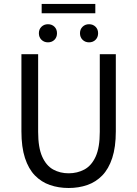

<svg xmlns="http://www.w3.org/2000/svg" viewBox="-20 -927 685 959"><path d="M322.8 12Q272.5 12 229.4 -2.9Q186.3 -17.9 154.4 -50.6Q122.5 -83.4 104.7 -137.9Q87 -192.4 87 -271V-656.3H170.5V-268.7Q170.5 -189.9 190.8 -144.6Q211.1 -99.4 245.5 -80.4Q280 -61.4 322.8 -61.4Q366.3 -61.4 401.6 -80.4Q436.9 -99.4 457.7 -144.6Q478.4 -189.9 478.4 -268.7V-656.3H558.5V-271Q558.5 -192.4 540.6 -137.9Q522.7 -83.4 490.8 -50.6Q459 -17.9 416.1 -2.9Q373.1 12 322.8 12ZM219.5 -715.5Q200.2 -715.5 187.2 -728.2Q174.2 -741 174.2 -760.9Q174.2 -780.9 187.2 -793.4Q200.2 -806 219.5 -806Q239.3 -806 252 -793.4Q264.7 -780.9 264.7 -760.9Q264.7 -741 252 -728.2Q239.3 -715.5 219.5 -715.5ZM188.1 -860.8V-907.2H456.1V-860.8ZM424.7 -715.5Q405.5 -715.5 392.5 -728.2Q379.5 -741 379.5 -760.9Q379.5 -780.9 392.5 -793.4Q405.5 -806 424.7 -806Q444.5 -806 457.2 -793.4Q470 -780.9 470 -760.9Q470 -741 457.2 -728.2Q444.5 -715.5 424.7 -715.5Z"/></svg>

Font: Source Sans 3 Variable
Style: Regular
Weight: 200
Designer: Paul D. Hunt
Foundry: Adobe Systems Incorporated
Version: Version 3.026